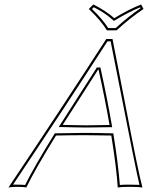

<svg xmlns="http://www.w3.org/2000/svg" viewBox="-20 -832 673 855"><path d="M467.8 -275.4Q447.8 -391.1 418.9 -522H417Q288.1 -321.8 259.3 -275.9Q272.5 -275.9 303.2 -274.9Q346.7 -273.9 363.3 -273.9Q406.2 -273.9 467.8 -275.4ZM229.5 -228.5Q136.2 -78.1 97.2 2.9Q85 0 53.2 0Q29.8 0.5 17.6 2.9Q265.6 -367.7 453.1 -658.2H481Q498 -574.7 536.6 -374Q596.7 -59.6 614.3 2.9Q597.2 0 555.2 0Q522 0 504.4 2.9Q498.5 -87.4 475.6 -228.5Q404.3 -230 358.9 -230Q301.3 -230 229.5 -228.5ZM456.1 -696.8Q429.2 -741.2 375.5 -792L395.5 -812Q450.2 -785.2 488.8 -751Q554.2 -791 608.4 -812L619.1 -792Q561.5 -753.9 499 -696.8ZM477.5 -277.3 479.5 -265.6H468.3Q406.2 -264.2 363.3 -264.2Q346.2 -264.2 302.7 -265.1Q272 -265.6 259.3 -266.1H241.2L251 -281.2Q281.2 -329.1 408.7 -527.3L411.6 -531.7H426.8L428.7 -523.9Q457.5 -392.6 477.5 -277.3ZM221.2 -233.4 223.6 -238.3H229.5Q301.8 -239.7 358.9 -240.2Q405.8 -240.2 476.1 -238.3H484.4L485.8 -230Q506.8 -99.1 513.7 -8.3Q528.8 -9.8 555.2 -9.8Q585.4 -9.8 601.1 -8.8Q586.9 -64.5 502.9 -495.1Q484.9 -586.9 472.7 -647.9H458.5Q275.9 -364.7 38.1 -9.8Q44.4 -9.8 53.2 -9.8Q79.6 -9.8 91.8 -8.3Q132.3 -89.8 221.2 -233.4ZM461.9 -707H495.1Q553.2 -759.8 606 -795.4L604 -799.3Q552.7 -778.3 493.7 -742.7L487.3 -738.8L481.9 -743.7Q445.8 -775.9 397.5 -799.8L389.6 -792Q436.5 -747.1 461.9 -707Z"/></svg>

Font: Linux Biolinum Outline O
Style: Italic
Weight: 400
Italic angle: -12°
Designer: Philipp H. Poll
Foundry: Philipp H. Poll
Version: Version 0.6.2